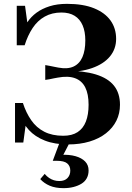

<svg xmlns="http://www.w3.org/2000/svg" viewBox="-20 -740 683 997"><path d="M334 10Q264 10 213 -10Q162 -30 130 -65Q98 -100 84 -146L118 -125L101 0H58V-205H99Q115 -155 142 -116Q169 -77 210 -56Q251 -35 308 -35Q354 -35 383 -54Q412 -73 426 -109Q440 -145 440 -196Q440 -252 422.5 -286.5Q405 -321 369.5 -334Q334 -347 280 -337Q269 -335 258.5 -333Q248 -331 237 -328.5Q226 -326 215 -325V-402Q227 -400 238 -398Q249 -396 260 -393.5Q271 -391 283 -389Q331 -380 362 -394.5Q393 -409 408 -443.5Q423 -478 423 -530Q423 -576 409 -608.5Q395 -641 367.5 -658Q340 -675 299 -675Q250 -675 212.5 -654Q175 -633 149.5 -594.5Q124 -556 108 -505H67V-710H110L127 -585L93 -564Q103 -596 122 -624.5Q141 -653 169.5 -674Q198 -695 237.5 -707.5Q277 -720 328 -720Q412 -720 468.5 -697Q525 -674 554 -633.5Q583 -593 583 -538Q583 -486 551 -447Q519 -408 458 -386.5Q397 -365 307 -365L364 -386V-349L316 -373Q414 -373 477.5 -353.5Q541 -334 572 -295Q603 -256 603 -196Q603 -151 584.5 -113.5Q566 -76 530.5 -48Q495 -20 445 -5Q395 10 334 10ZM344 -4 301 79 297 64Q340 62 372 71Q404 80 422 98.5Q440 117 440 145Q440 168 430.5 185.5Q421 203 403 214Q385 225 361.5 231Q338 237 310 237Q268 237 238.5 224.5Q209 212 189 190L212 163Q223 176 235 184Q247 192 260 196Q273 200 288 200Q316 200 330.5 184.5Q345 169 345 146Q345 122 329 108.5Q313 95 275 95H254L291 -4Z"/></svg>

Font: Roboto Serif 144pt SemiBold
Style: Regular
Weight: 600
Version: Version 1.008